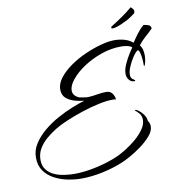

<svg xmlns="http://www.w3.org/2000/svg" viewBox="-89 -854 925 988"><g transform="rotate(-10 373.5 -360.0)"><path d="M257 51Q223 51 186 43.5Q149 36 117 19Q85 2 65 -26Q45 -54 45 -96Q45 -134 66.5 -167.5Q88 -201 122 -229.5Q156 -258 196 -280Q236 -302 274.5 -317.5Q313 -333 341 -341Q318 -343 291.5 -350.5Q265 -358 247 -374Q229 -390 229 -419Q229 -450 252 -479.5Q275 -509 312 -535Q349 -561 392 -580Q435 -599 476 -610Q517 -621 546 -621Q572 -621 597 -614.5Q622 -608 643 -591Q657 -613 673 -634Q689 -655 708 -672Q721 -671 733.5 -666.5Q746 -662 747 -647Q728 -628 708.5 -611Q689 -594 672 -572Q682 -559 685 -545Q688 -531 688 -515Q688 -511 686.5 -497Q685 -483 681 -472Q677 -463 676 -463Q674 -463 674 -471Q674 -479 674 -483Q674 -489 672.5 -504.5Q671 -520 667 -534.5Q663 -549 656 -549Q643 -540 629 -518.5Q615 -497 605 -473.5Q595 -450 595 -433Q595 -414 606 -407.5Q617 -401 617 -397Q617 -395 614 -395Q595 -395 584.5 -409Q574 -423 574 -440Q574 -463 586.5 -490.5Q599 -518 613 -540Q627 -562 632 -569Q622 -577 607 -580Q592 -583 575 -583Q523 -583 471.5 -565Q420 -547 378 -519Q336 -491 311 -460Q286 -429 286 -404Q286 -375 320 -362Q322 -362 331.5 -360Q341 -358 351 -357Q361 -356 363 -356Q386 -357 412 -361.5Q438 -366 459 -366Q480 -366 490.5 -352Q501 -338 503 -319Q498 -321 492 -321Q486 -321 481 -321Q453 -321 411 -312Q369 -303 323.5 -288Q278 -273 238 -256Q198 -239 174 -224Q148 -208 123 -187Q98 -166 82 -139.5Q66 -113 66 -80Q66 -49 81.5 -29Q97 -9 121 2Q145 13 173.5 17Q202 21 227 21Q281 21 345 6.5Q409 -8 458 -30Q478 -39 505.5 -56Q533 -73 559.5 -95.5Q586 -118 603.5 -143Q621 -168 621 -192Q621 -214 608.5 -227.5Q596 -241 589 -246Q586 -249 587.5 -248Q589 -247 594 -249Q612 -241 628 -221.5Q644 -202 645 -182Q655 -169 655 -153Q655 -128 633.5 -103Q612 -78 581.5 -55.5Q551 -33 522 -17Q493 -1 478 5Q428 26 369.5 38.5Q311 51 257 51ZM551 -682Q542 -682 543 -688Q543 -693 549 -695Q559 -701 579.5 -714.5Q600 -728 611 -736Q619 -741 633 -752Q647 -763 655 -770Q658 -775 663 -770Q668 -766 672 -759.5Q676 -753 674 -745Q673 -743 672 -740.5Q671 -738 667 -736Q656 -728 644 -720Q632 -712 614 -704Q595 -694 577 -688Q559 -682 551 -682Z"/></g></svg>

Font: The Nautigal
Style: Regular
Weight: 400
Designer: Robert E. Leuschke
Foundry: Robert E. Leuschke
Version: Version 1.100; ttfautohint (v1.8.3)